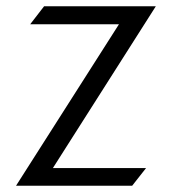

<svg xmlns="http://www.w3.org/2000/svg" viewBox="-20 -595 553 610"><path d="M31 -5H400L444 -61H148L475 -575H120L76 -518H358Z"/></svg>

Font: Charger Sport
Style: LitNrw
Weight: 300
Designer: Jasper
Foundry: Cannot Into Space Fonts
Version: Version 1.1